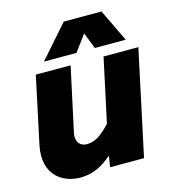

<svg xmlns="http://www.w3.org/2000/svg" viewBox="-117 -882 887 991"><g transform="rotate(-15 326.5 -387.0)"><path d="M215 -200Q215 -175 229 -160Q243 -145 267 -145Q299 -145 328 -162.5Q357 -180 394 -220L467 -560H653L533 1H352L361 -59Q320 -22 278.5 -4.5Q237 13 192 13Q142 13 103.5 -7Q65 -27 44 -63Q23 -99 23 -148Q23 -175 29 -203L105 -560H291L218 -222Q215 -210 215 -200ZM315 -787H517L600 -614H435L401 -701L337 -614H163Z"/></g></svg>

Font: Azeret Mono ExtraBold
Style: Italic
Weight: 800
Italic angle: -12°
Designer: Martin Vácha
Foundry: Displaay
Version: Version 1.000; Glyphs 3.0.3, build 3074